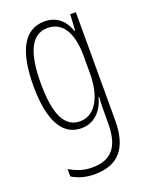

<svg xmlns="http://www.w3.org/2000/svg" viewBox="-146 -615 722 932"><g transform="rotate(-20 215.0 -148.5)"><path d="M201 -539C94 -539 45 -437 45 -263C45 -78 100 10 195 10C263 10 306 -38 324 -104H327C324 -65 324 -37 324 -8V33C324 156 275 207 179 207C135 207 101 195 63 173V211C97 232 135 242 179 242C305 242 361 169 361 29V-529H332L327 -445H324C306 -496 271 -539 201 -539ZM205 -504C290 -504 324 -423 324 -317V-226C324 -125 289 -24 200 -24C122 -24 83 -99 83 -263C83 -409 116 -504 205 -504Z"/></g></svg>

Font: Noto Sans Devanagari UI ExtraCondensed ExtraLight
Style: Regular
Weight: 200
Width: 2
Designer: Jelle Bosma - Monotype Design Team
Foundry: Monotype Imaging Inc.
Version: Version 2.004